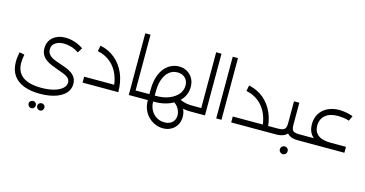

<svg xmlns="http://www.w3.org/2000/svg" viewBox="-117 -1385 4642 2441"><g transform="rotate(15 2204.0 -164.5)"><path d="M442 278Q317 278 227.5 242.5Q138 207 91 136.5Q44 66 44 -38Q44 -67 48 -98.5Q52 -130 59 -165L125 -152Q119 -118 116 -91Q113 -64 113 -42Q113 78 195.5 139Q278 200 440 200Q537 200 607 180Q677 160 715.5 125.5Q754 91 754 48Q754 23 742 4.5Q730 -14 706.5 -28Q683 -42 650.5 -54.5Q618 -67 577 -81Q536 -96 496 -112.5Q456 -129 423 -153Q390 -177 370 -212.5Q350 -248 350 -298Q350 -344 367 -380.5Q384 -417 414 -442.5Q444 -468 485.5 -482Q527 -496 578 -496Q637 -496 698 -476.5Q759 -457 813 -420L774 -355Q726 -388 674 -403Q622 -418 576 -418Q510 -418 465 -388Q420 -358 420 -301Q420 -268 436 -244.5Q452 -221 477.5 -205Q503 -189 535 -177.5Q567 -166 598 -155Q637 -143 677 -127.5Q717 -112 750 -89Q783 -66 803 -33Q823 0 823 49Q823 95 803.5 131.5Q784 168 749 195.5Q714 223 666.5 241.5Q619 260 562 269Q505 278 442 278ZM499 483Q479 483 465 468.5Q451 454 451 435Q451 414 465 401Q479 388 499 388Q519 388 532.5 401Q546 414 546 435Q546 454 532.5 468.5Q519 483 499 483ZM385 483Q366 483 352 468.5Q338 454 338 435Q338 414 352 401Q366 388 386 388Q406 388 419.5 401Q433 414 433 435Q433 454 419.5 468.5Q406 483 385 483Z M1333 0Q1332 -114 1295 -205Q1258 -296 1187.5 -356Q1117 -416 1016 -437L1031 -513Q1145 -489 1228 -419Q1311 -349 1356.5 -242.5Q1402 -136 1402 0ZM932 0V-78H1388V0Z M1609 0V-78H1717V0ZM1540 0V-812H1609V0ZM1717 0V-78Q1729 -78 1733 -67.5Q1737 -57 1737 -39Q1737 -22 1733 -11Q1729 0 1717 0Z M2067 297Q2017 297 1968 277.5Q1919 258 1879 220Q1839 182 1815 127Q1791 72 1791 0V-133Q1791 -237 1815.5 -310Q1840 -383 1880 -428.5Q1920 -474 1968.5 -495Q2017 -516 2065 -516Q2124 -516 2171.5 -489.5Q2219 -463 2247 -414.5Q2275 -366 2275 -301Q2275 -233 2244.5 -177.5Q2214 -122 2160 -82.5Q2106 -43 2035 -21.5Q1964 0 1882 0H1717V-78H1882Q1976 -78 2049.5 -107.5Q2123 -137 2164.5 -187.5Q2206 -238 2206 -301Q2206 -343 2188.5 -373.5Q2171 -404 2139.5 -421Q2108 -438 2065 -438Q2004 -438 1958 -401Q1912 -364 1886.5 -296Q1861 -228 1861 -133V0Q1861 63 1888 112.5Q1915 162 1961.5 190.5Q2008 219 2066 219Q2109 219 2140.5 203Q2172 187 2189 158Q2206 129 2206 91Q2206 45 2181 2Q2156 -41 2104 -72L2139 -120Q2275 -44 2275 91Q2275 154 2247.5 200Q2220 246 2173 271.5Q2126 297 2067 297ZM2350 0Q2273 0 2212.5 -21Q2152 -42 2110 -69L2148 -134Q2186 -110 2238 -94Q2290 -78 2350 -78ZM2350 0V-78Q2362 -78 2366 -67.5Q2370 -57 2370 -39Q2370 -22 2366 -11Q2362 0 2350 0ZM1717 0Q1705 0 1701 -11Q1697 -22 1697 -40Q1697 -58 1701 -68Q1705 -78 1717 -78Z M2350 0V-78H2473V-812H2543V0ZM2350 0Q2338 0 2334 -11Q2330 -22 2330 -40Q2330 -58 2334 -68Q2338 -78 2350 -78Z M2691 0V-812H2760V0Z M3274 0V-78H3435V0ZM3435 0V-78Q3447 -78 3451 -67.5Q3455 -57 3455 -39Q3455 -22 3451 -11Q3447 0 3435 0ZM3289 0Q3288 -114 3251 -205Q3214 -296 3143.5 -356Q3073 -416 2972 -437L2987 -513Q3101 -489 3184 -419Q3267 -349 3312.5 -242.5Q3358 -136 3358 0ZM2888 0V-78H3344V0Z M3435 0V-78H3472Q3519 -78 3544.5 -86.5Q3570 -95 3580 -116.5Q3590 -138 3590 -176V-466H3660V-176Q3660 -116 3640 -77Q3620 -38 3579 -19Q3538 0 3472 0ZM3764 0Q3703 0 3665 -19Q3627 -38 3608.5 -77Q3590 -116 3590 -176H3660Q3660 -138 3668.5 -116.5Q3677 -95 3699.5 -86.5Q3722 -78 3764 -78H3795V0ZM3795 0V-78Q3807 -78 3811 -67.5Q3815 -57 3815 -39Q3815 -22 3811 -11Q3807 0 3795 0ZM3435 0Q3423 0 3419 -11Q3415 -22 3415 -40Q3415 -58 3419 -68Q3423 -78 3435 -78ZM3625 220Q3604 220 3589 205Q3574 190 3574 169Q3574 147 3589 132.5Q3604 118 3625 118Q3647 118 3661.5 132.5Q3676 147 3676 169Q3676 190 3661.5 205Q3647 220 3625 220Z M4176 -13Q4091 -13 4025 -38Q3959 -63 3922 -114Q3885 -165 3885 -244Q3885 -308 3907.5 -357.5Q3930 -407 3969.5 -440.5Q4009 -474 4062 -491.5Q4115 -509 4176 -509Q4221 -509 4270 -500Q4319 -491 4358 -476L4328 -409Q4296 -420 4253 -425.5Q4210 -431 4177 -431Q4071 -431 4013 -380Q3955 -329 3955 -244Q3955 -191 3979.5 -153.5Q4004 -116 4053 -97Q4102 -78 4176 -78ZM3795 0V-78H4378V0ZM3795 0Q3783 0 3779 -11Q3775 -22 3775 -40Q3775 -58 3779 -68Q3783 -78 3795 -78Z"/></g></svg>

Font: Alexandria Light
Style: Regular
Weight: 300
Designer: Mohamed Gaber
Foundry: Kief Type Foundry
Version: Version 5.100